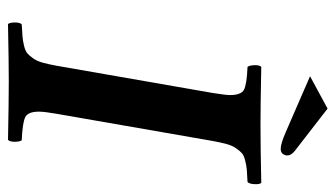

<svg xmlns="http://www.w3.org/2000/svg" viewBox="-204 -654 859 492"><g transform="rotate(90 226.0 -407.5)"><path d="M271 -122.1Q265.6 -91.3 265.6 -77.1Q265.6 -49.3 279.8 -42.2Q293.9 -35.2 338.9 -33.2Q342.8 -28.3 342.8 -15.4Q342.8 -2.4 337.9 2Q238.3 0 188 0Q138.7 0 41 2Q37.1 -2.9 37.1 -15.9Q37.1 -28.8 42 -33.2Q63 -34.2 73.7 -35.2Q84.5 -36.1 97.4 -39.3Q110.4 -42.5 116.2 -47.6Q122.1 -52.7 129.2 -62.7Q136.2 -72.8 140.1 -86.9Q144 -101.1 147.9 -122.1L217.8 -522.9Q223.1 -556.2 223.1 -566.9Q223.1 -595.7 209.2 -602.8Q195.3 -609.9 150.9 -611.8Q147 -616.7 146.5 -629.4Q146 -642.1 150.9 -647Q250.5 -645 300.8 -645Q350.6 -645 448.2 -647Q452.1 -642.6 451.4 -629.4Q450.7 -616.2 445.8 -611.8Q424.8 -610.8 414.1 -609.9Q403.3 -608.9 390.6 -605.7Q377.9 -602.5 372.1 -597.4Q366.2 -592.3 359.4 -582.3Q352.5 -572.3 348.6 -558.1Q344.7 -543.9 340.8 -522.9ZM257.8 -816.9 366.2 -732.9Q377.9 -723.6 377.9 -713.9Q377.9 -708 374 -702.4Q370.1 -696.8 360.8 -696.8Q348.1 -696.8 319.8 -709L174.8 -772Z"/></g></svg>

Font: Linux Libertine G
Style: Semibold Italic
Weight: 600
Italic angle: -11.5°
Designer: Philipp H. Poll
Foundry: Philipp H. Poll
Version: Version 5.1.1